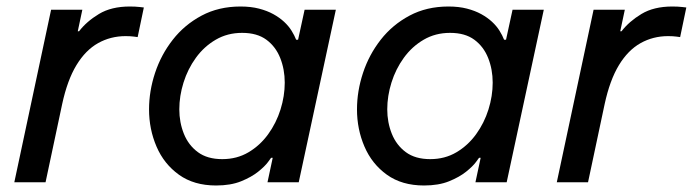

<svg xmlns="http://www.w3.org/2000/svg" viewBox="-20 -560 2129 590"><path d="M120 0H24L137 -530H233L219 -464H223Q246 -494 284 -517Q322 -540 379 -540Q396 -540 409 -538.5Q422 -537 422 -537L403 -446Q403 -446 392 -447.5Q381 -449 366 -449Q320 -449 281.5 -427.5Q243 -406 215 -360Q187 -314 171 -240Z M719 -540Q751 -540 776 -533.5Q801 -527 820 -516.5Q839 -506 853 -493Q867 -480 876 -465.5Q885 -451 890 -438H896L916 -530H1012L898 0H802L818 -75H813Q813 -75 803.5 -62Q794 -49 773.5 -32.5Q753 -16 721 -3Q689 10 644 10Q576 10 530 -23Q484 -56 461 -109.5Q438 -163 438 -224Q438 -280 456.5 -336Q475 -392 511 -438Q547 -484 599.5 -512Q652 -540 719 -540ZM724 -459Q679 -459 643 -438Q607 -417 582 -382.5Q557 -348 544 -306.5Q531 -265 531 -224Q531 -184 545 -149Q559 -114 588 -92.5Q617 -71 663 -71Q708 -71 743.5 -92Q779 -113 804 -147.5Q829 -182 842 -223.5Q855 -265 855 -306Q855 -347 841 -382Q827 -417 798.5 -438Q770 -459 724 -459Z M1358 -540Q1390 -540 1415 -533.5Q1440 -527 1459 -516.5Q1478 -506 1492 -493Q1506 -480 1515 -465.5Q1524 -451 1529 -438H1535L1555 -530H1651L1537 0H1441L1457 -75H1452Q1452 -75 1442.5 -62Q1433 -49 1412.5 -32.5Q1392 -16 1360 -3Q1328 10 1283 10Q1215 10 1169 -23Q1123 -56 1100 -109.5Q1077 -163 1077 -224Q1077 -280 1095.5 -336Q1114 -392 1150 -438Q1186 -484 1238.5 -512Q1291 -540 1358 -540ZM1363 -459Q1318 -459 1282 -438Q1246 -417 1221 -382.5Q1196 -348 1183 -306.5Q1170 -265 1170 -224Q1170 -184 1184 -149Q1198 -114 1227 -92.5Q1256 -71 1302 -71Q1347 -71 1382.5 -92Q1418 -113 1443 -147.5Q1468 -182 1481 -223.5Q1494 -265 1494 -306Q1494 -347 1480 -382Q1466 -417 1437.5 -438Q1409 -459 1363 -459Z M1787 0H1691L1804 -530H1900L1886 -464H1890Q1913 -494 1951 -517Q1989 -540 2046 -540Q2063 -540 2076 -538.5Q2089 -537 2089 -537L2070 -446Q2070 -446 2059 -447.5Q2048 -449 2033 -449Q1987 -449 1948.5 -427.5Q1910 -406 1882 -360Q1854 -314 1838 -240Z"/></svg>

Font: Be Vietnam Pro Variable Thin
Style: Italic
Weight: 100
Italic angle: -12°
Designer: Lam Bao, Tony Le, Vietanh Nguyen
Foundry: Yellow Type Foundry
Version: Version 1.002